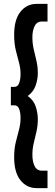

<svg xmlns="http://www.w3.org/2000/svg" viewBox="-20 -760 285 990"><path d="M53 51Q53 7 61.5 -27.5Q70 -62 78 -91.5Q86 -121 86 -152Q86 -178 79 -197.5Q72 -217 54 -217H36V-312H54Q72 -312 79 -332Q86 -352 86 -378Q86 -408 78 -437Q70 -466 61.5 -500.5Q53 -535 53 -581Q53 -659 85.5 -699.5Q118 -740 169 -740H225V-649H196Q170 -649 158.5 -625.5Q147 -602 147 -568Q147 -535 154 -505.5Q161 -476 168 -446Q175 -416 175 -383Q175 -352 164 -319.5Q153 -287 123 -265Q153 -244 164 -211Q175 -178 175 -146Q175 -112 168 -81.5Q161 -51 154 -22Q147 7 147 38Q147 73 158.5 96.5Q170 120 196 120H225V210H169Q118 210 85.5 169.5Q53 129 53 51Z"/></svg>

Font: Georama Condensed SemiBold
Style: Regular
Weight: 600
Width: 3
Designer: Jean-Baptiste Levee
Foundry: Production Type
Version: Version 1.000